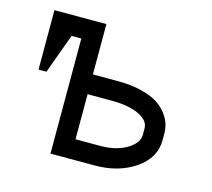

<svg xmlns="http://www.w3.org/2000/svg" viewBox="-79 -594 758 687"><g transform="rotate(15 300.0 -250.0)"><path d="M234.9 -239.7V-72.8H326.2Q384.8 -72.8 424.1 -96.2Q463.4 -119.6 463.4 -150.9V-174.3Q463.4 -203.6 425 -221.7Q386.7 -239.7 326.2 -239.7ZM326.2 -313Q375 -313 413.3 -303.7Q451.7 -294.4 474.1 -280.3Q496.6 -266.1 511.2 -247.1Q525.9 -228 531.2 -210.2Q536.6 -192.4 536.6 -174.3V-150.9Q536.6 -84.5 475.1 -42.2Q413.6 0 326.2 0H161.6V-426.3H125.5L71.8 -279.3H42.5V-499.5H234.9V-313Z"/></g></svg>

Font: Anka/Coder
Style: Regular
Weight: 400
Monospace: yes
Version: Version 001.100